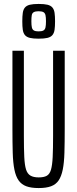

<svg xmlns="http://www.w3.org/2000/svg" viewBox="-20 -945 391 973"><path d="M176 8Q138 8 113.5 -1Q89 -10 74.5 -30.5Q60 -51 53 -85.5Q46 -120 44.5 -171Q43 -222 43 -292V-688H101V-257Q101 -191 103 -149.5Q105 -108 112 -86Q119 -64 134.5 -55Q150 -46 176 -46Q203 -46 217.5 -54.5Q232 -63 238.5 -85.5Q245 -108 247 -149.5Q249 -191 249 -257V-688H308V-292Q308 -222 306.5 -171Q305 -120 298 -85.5Q291 -51 277 -30.5Q263 -10 238.5 -1Q214 8 176 8ZM175 -749Q148 -749 131.5 -753Q115 -757 106.5 -767Q98 -777 95.5 -794Q93 -811 93 -837Q93 -863 95.5 -880Q98 -897 106.5 -907Q115 -917 131.5 -921Q148 -925 176 -925Q204 -925 220.5 -921Q237 -917 245.5 -907Q254 -897 256.5 -880Q259 -863 259 -837Q259 -811 256.5 -794Q254 -777 245.5 -767Q237 -757 220.5 -753Q204 -749 175 -749ZM175 -786Q192 -786 200 -790.5Q208 -795 210.5 -806Q213 -817 213 -837Q213 -857 210.5 -868Q208 -879 200 -883.5Q192 -888 175 -888Q160 -888 151.5 -883.5Q143 -879 141 -868Q139 -857 139 -837Q139 -817 141.5 -806Q144 -795 152 -790.5Q160 -786 175 -786Z"/></svg>

Font: Saira UltraCondensed
Style: Regular
Weight: 400
Width: 1
Designer: Hector Gatti with collaboration of the Omnibus-Type team
Foundry: Omnibus-Type
Version: Version 1.101